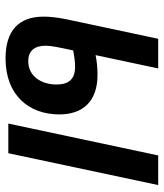

<svg xmlns="http://www.w3.org/2000/svg" viewBox="31 -612 591 693"><g transform="rotate(90 326.5 -265.5)"><path d="M426 0H533L648 -541H541ZM191 10C323 10 393 -74 393 -184C393 -271 344 -322 250 -322C223 -322 198 -319 179 -315L227 -541H120L50 -212C43 -179 40 -149 40 -128C40 -37 91 10 191 10ZM201 -72C162 -72 145 -96 145 -135C145 -154 150 -178 162 -234C182 -238 202 -241 221 -241C264 -241 285 -220 285 -174C285 -119 255 -72 201 -72Z"/></g></svg>

Font: Noto Sans Display SemiCondensed Medium
Style: Italic
Weight: 500
Width: 4
Italic angle: -12°
Designer: Monotype Design Team
Foundry: Monotype Imaging Inc.
Version: Version 1.900